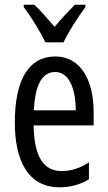

<svg xmlns="http://www.w3.org/2000/svg" viewBox="-20 -786 458 816"><path d="M173 -606H250C271 -652 313 -715 343 -756V-766H298C264 -731 246 -712 212 -672C182 -706 151 -743 126 -766H81V-756C116 -709 152 -650 173 -606ZM215 -546C102 -546 43 -447 43 -265C43 -109 96 10 233 10C279 10 320 -1 358 -24V-96C318 -70 281 -59 242 -59C163 -59 125 -123 123 -253H378V-309C378 -442 325 -546 215 -546ZM215 -480C275 -480 302 -405 302 -317H124C129 -428 160 -480 215 -480Z"/></svg>

Font: Noto Sans Sinhala UI ExtraCondensed
Style: Regular
Weight: 400
Width: 2
Designer: Jelle Bosma - Monotype Design Team
Foundry: Monotype Imaging Inc.
Version: Version 2.006